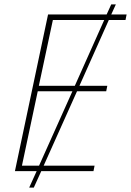

<svg xmlns="http://www.w3.org/2000/svg" viewBox="-20 -780 597 875"><path d="M48 0 199 -714H466L487 -760H508L487 -714H557L552 -689H476L342 -389H469L464 -364H331L179 -25H411L406 0H168L134 75H113L147 0ZM157 -389H321L455 -689H221ZM80 -25H158L310 -364H152Z"/></svg>

Font: Noto Sans Thin
Style: Italic
Weight: 100
Italic angle: -12°
Designer: Monotype Design Team
Foundry: Monotype Imaging Inc.
Version: Version 2.013; ttfautohint (v1.8.4.7-5d5b)